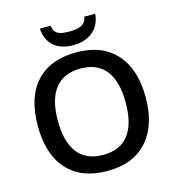

<svg xmlns="http://www.w3.org/2000/svg" viewBox="-131 -1030 1050 1150"><g transform="rotate(-15 393.5 -454.5)"><path d="M59.1 0ZM728 -357.9Q728 -183.6 640.9 -86.9Q553.7 9.8 394 9.8Q232.4 9.8 145.8 -86.2Q59.1 -182.1 59.1 -358.9Q59.1 -535.6 146.2 -630.4Q233.4 -725.1 395 -725.1Q554.2 -725.1 641.1 -628.9Q728 -532.7 728 -357.9ZM183.1 -357.9Q183.1 -226.1 236.3 -158Q289.6 -89.8 394 -89.8Q498 -89.8 551 -157.2Q604 -224.6 604 -357.9Q604 -489.3 551.5 -557.1Q499 -625 395 -625Q290 -625 236.6 -557.1Q183.1 -489.3 183.1 -357.9ZM391.1 -771Q314.5 -771 270.3 -809.8Q226.1 -848.6 222.2 -918.9H289.1Q291.5 -895.5 302.2 -881.6Q313 -867.7 332.8 -861.8Q352.5 -856 393.1 -856Q444.3 -856 469 -872.1Q493.7 -888.2 497.1 -918.9H565.4Q559.6 -850.1 512.7 -810.5Q465.8 -771 391.1 -771Z"/></g></svg>

Font: Open Sans Semibold
Style: Regular
Weight: 600
Foundry: Ascender Corporation
Version: Version 1.10; ttfautohint (v1.5.65-e2d9)